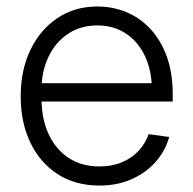

<svg xmlns="http://www.w3.org/2000/svg" viewBox="-20 -558 591 589"><path d="M285.2 11.2Q210.4 11.2 156.2 -24.2Q102.1 -59.6 72.8 -121.3Q43.5 -183.1 43.5 -262.7Q43.5 -342.8 73.2 -404.8Q103 -466.8 156 -502.4Q209 -538.1 278.3 -538.1Q327.1 -538.1 369.4 -520Q411.6 -502 443.1 -467.3Q474.6 -432.6 492.2 -383.1Q509.8 -333.5 509.8 -270V-246.6H81.1V-302.7H474.1L445.8 -283.2Q445.8 -340.8 425 -385.3Q404.3 -429.7 366.7 -454.8Q329.1 -480 278.3 -480Q227.1 -480 188.7 -454.3Q150.4 -428.7 128.9 -384Q107.4 -339.4 107.4 -282.7V-254.9Q107.4 -193.4 129.2 -146.5Q150.9 -99.6 190.7 -73.5Q230.5 -47.4 285.2 -47.4Q323.7 -47.4 354.2 -60.3Q384.8 -73.2 405.5 -95.7Q426.3 -118.2 436 -146.5L499 -137.7Q487.3 -95.2 457.5 -61.5Q427.7 -27.8 383.8 -8.3Q339.8 11.2 285.2 11.2Z"/></svg>

Font: Inter 24pt Light
Style: Regular
Weight: 300
Designer: Rasmus Andersson
Foundry: rsms
Version: Version 4.001;git-66647c0bb